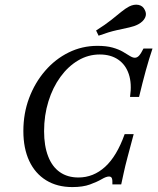

<svg xmlns="http://www.w3.org/2000/svg" viewBox="-20 -775 662 807"><path d="M283.9 11.3Q220.2 11.3 173.8 -17.3Q127.4 -46 102.8 -98.8Q78.2 -151.6 78.2 -224.2Q78.2 -298.4 102.4 -362.9Q126.6 -427.4 169.4 -477Q212.1 -526.6 268.5 -554.4Q325 -582.3 389.5 -582.3Q427.4 -582.3 453.2 -575Q479 -567.7 496.8 -557.3Q514.5 -546.8 526.2 -539.5Q537.9 -532.3 546.8 -532.3Q556.5 -532.3 564.5 -541.1Q572.6 -550 583.1 -571H621Q606.5 -528.2 592.7 -478.2Q579 -428.2 564.5 -367.7H526.6Q534.7 -423.4 521.4 -463.3Q508.1 -503.2 476.6 -524.6Q445.2 -546 399.2 -546Q350.8 -546 308.5 -521Q266.1 -496 233.9 -451.6Q201.6 -407.3 183.5 -348.8Q165.3 -290.3 165.3 -223.4Q165.3 -162.1 182.3 -118.1Q199.2 -74.2 231.5 -51.6Q263.7 -29 309.7 -29Q372.6 -29 421.8 -73.8Q471 -118.5 504 -211.3H541.9Q526.6 -154 516.1 -114.5Q505.6 -75 500 -48.4Q494.4 -21.8 489.5 0H452.4Q453.2 -17.7 450.4 -25.4Q447.6 -33.1 437.9 -33.1Q426.6 -33.1 407.3 -21.8Q387.9 -10.5 358.1 0.4Q328.2 11.3 283.9 11.3ZM394.4 -625 383.9 -646.8Q423.4 -671.8 448 -691.5Q472.6 -711.3 489.9 -725.4Q507.3 -739.5 522.6 -747.6Q543.5 -758.1 562.1 -754.4Q580.6 -750.8 588.7 -733.1Q597.6 -716.1 589.5 -700Q581.5 -683.9 560.5 -672.6Q545.2 -664.5 523.4 -659.7Q501.6 -654.8 470.2 -648Q438.7 -641.1 394.4 -625Z"/></svg>

Font: Playfair 9pt
Style: Italic
Weight: 400
Italic angle: -15.6°
Designer: Claus Eggers Sørensen
Foundry: Claus Eggers Sørensen
Version: Version 2.001;gftools[0.9.30]